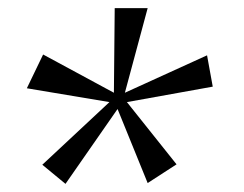

<svg xmlns="http://www.w3.org/2000/svg" viewBox="-20 -549 599 472"><path d="M141 -97 84 -144 249 -298 46 -332 86 -415 260 -321 262 -529H343L287 -321L489 -413L503 -336L292 -298L414 -145L343 -99L269 -281Z"/></svg>

Font: Alumni Sans Thin Medium
Style: Italic
Weight: 500
Italic angle: -8°
Version: Version 1.016